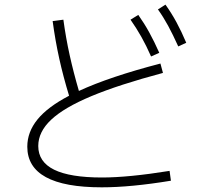

<svg xmlns="http://www.w3.org/2000/svg" viewBox="-20 -802 904 821"><path d="M96.7 -174.8Q96.7 -237.3 140.1 -291Q183.6 -344.7 275.4 -392.6Q250.5 -474.1 233.4 -551.3Q216.3 -628.4 205.1 -711.9L251 -717.8Q261.7 -639.6 277.8 -566.7Q293.9 -493.7 317.4 -413.1Q448.2 -473.6 666 -530.3L676.8 -490.2Q488.3 -439.9 371.3 -391.1Q254.4 -342.3 199 -290.3Q143.6 -238.3 143.6 -177.7Q143.6 -109.9 211.4 -76.4Q279.3 -43 416 -43Q529.3 -43 705.1 -71.3L710.9 -29.3Q539.6 -1 415 -1Q96.7 -1 96.7 -174.8ZM538.1 -717.8 571.3 -738.3Q597.2 -701.7 618.4 -663.1Q639.6 -624.5 661.1 -576.2L626 -560.5Q605.5 -606.9 584.5 -644.3Q563.5 -681.6 538.1 -717.8ZM655.3 -761.7 687.5 -782.2Q713.9 -745.1 734.9 -706.3Q755.9 -667.5 776.4 -619.1L742.2 -603.5Q719.2 -654.3 699 -691.7Q678.7 -729 655.3 -761.7Z"/></svg>

Font: Pretendard GOV ExtraLight
Style: Regular
Weight: 200
Designer: Base glyphs from Inter by Rasmus Andersson; Hangeul glyphs from Noto Sans CJK(Source Han Sans) by Jang Soo-young and Kan
Foundry: Kil Hyung-jin
Version: Version 1.309